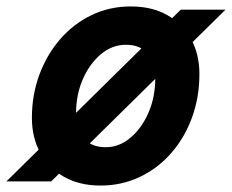

<svg xmlns="http://www.w3.org/2000/svg" viewBox="-90 -563 720 596"><path d="M222 13Q157 13 109 -14Q61 -41 35 -88.5Q9 -136 9 -197Q9 -268 32 -330.5Q55 -393 96.5 -441Q138 -489 194 -516Q250 -543 316 -543Q382 -543 429.5 -516Q477 -489 503 -442Q529 -395 529 -333Q529 -262 506.5 -199.5Q484 -137 442.5 -89Q401 -41 344.5 -14Q288 13 222 13ZM-70 0 471 -533H610L69 0ZM238 -106Q280 -106 315 -135.5Q350 -165 371 -213.5Q392 -262 392 -320Q392 -368 369 -396Q346 -424 301 -424Q258 -424 223 -394.5Q188 -365 167 -317Q146 -269 146 -210Q146 -163 169.5 -134.5Q193 -106 238 -106Z"/></svg>

Font: Radio Canada Big SemiBold
Style: Italic
Weight: 600
Italic angle: -12°
Designer: Étienne Aubert Bonn
Foundry: Coppers and Brasses
Version: Version 1.001